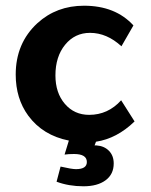

<svg xmlns="http://www.w3.org/2000/svg" viewBox="-20 -486 529 672"><path d="M206 55 221 6Q130 -12 79 -81Q35 -141 35 -225Q35 -335 111 -405Q178 -466 274 -466Q384 -466 447 -397L405 -324Q354 -371 295 -371Q242 -371 208 -329.5Q174 -288 174 -222Q174 -161 207 -122.5Q240 -84 292 -84Q358 -84 404 -135L451 -61Q389 -1 316 10L311 23H318Q345 25 361.5 42Q378 59 378 86Q378 124 349.5 145Q321 166 272 166Q221 166 178 150L192 97Q231 106 246 106Q284 106 284 81Q284 53 239 53Q220 53 206 55Z"/></svg>

Font: Tajawal ExtraBold
Style: Regular
Weight: 800
Designer: Boutros Fonts
Foundry: Created by Boutros International 2017
Version: Version 1.700